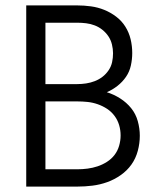

<svg xmlns="http://www.w3.org/2000/svg" viewBox="-20 -690 590 710"><path d="M77 0V-670H266Q291 -670 316.5 -666.5Q342 -663 365.5 -653.5Q389 -644 409.5 -628.5Q430 -613 443.5 -591.5Q457 -570 463 -545Q469 -520 469 -494Q469 -471 464 -448Q459 -425 446 -406Q433 -387 414.5 -372.5Q396 -358 375 -349Q401 -341 424.5 -326Q448 -311 465 -290Q482 -269 489.5 -242Q497 -215 497 -188Q497 -160 489.5 -132Q482 -104 466 -81.5Q450 -59 426.5 -42.5Q403 -26 376.5 -16.5Q350 -7 322 -3.5Q294 0 266 0ZM148 -379H266Q282 -379 298.5 -381.5Q315 -384 330.5 -390Q346 -396 359 -406Q372 -416 381.5 -430Q391 -444 394.5 -460Q398 -476 398 -493Q398 -509 394 -525.5Q390 -542 381 -555.5Q372 -569 359 -579.5Q346 -590 330.5 -596Q315 -602 298.5 -604Q282 -606 266 -606H148ZM148 -64H266Q285 -64 304 -66.5Q323 -69 341 -75Q359 -81 375.5 -91.5Q392 -102 403.5 -117Q415 -132 420.5 -151Q426 -170 426 -189Q426 -209 420.5 -227.5Q415 -246 403.5 -261.5Q392 -277 376 -287.5Q360 -298 341.5 -304.5Q323 -311 304 -313Q285 -315 266 -315H148Z"/></svg>

Font: Lode Term
Style: Regular
Weight: 400
Monospace: yes
Designer: Belleve Invis
Foundry: Belleve Invis
Version: Version 29.2.0